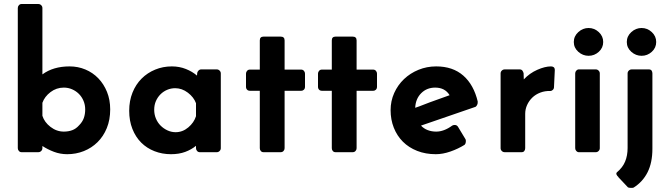

<svg xmlns="http://www.w3.org/2000/svg" viewBox="-20 -761 3351 960"><path d="M531 -214Q531 -162 514 -120.5Q497 -79 467.5 -50Q438 -21 399 -5.5Q360 10 316 10Q281 10 249.5 -2Q218 -14 192 -31V-20Q192 -12 186 -6Q180 0 171 0H88Q80 0 74.5 -6Q69 -12 69 -20V-721Q69 -729 74.5 -735Q80 -741 88 -741H171Q180 -741 186 -735Q192 -729 192 -721V-389Q246 -429 328 -429Q370 -429 407 -413.5Q444 -398 471.5 -369.5Q499 -341 515 -301.5Q531 -262 531 -214ZM406 -214Q406 -237 397.5 -257Q389 -277 374.5 -291.5Q360 -306 340.5 -314.5Q321 -323 299 -323Q262 -323 232.5 -300.5Q203 -278 192 -247V-182Q202 -150 232.5 -126.5Q263 -103 299 -103Q322 -103 341 -110Q360 -117 375 -134Q392 -151 399 -170.5Q406 -190 406 -214Z M1064 -414Q1072 -414 1078 -408Q1084 -402 1084 -394V-20Q1084 -12 1078 -6Q1072 0 1064 0H979Q971 0 965.5 -6Q960 -12 960 -20V-32Q937 -13 906 -1.5Q875 10 835 10Q791 10 752.5 -5Q714 -20 686 -48Q658 -76 642 -116.5Q626 -157 626 -207Q626 -257 642.5 -298Q659 -339 688 -368Q717 -397 756 -413Q795 -429 839 -429Q877 -429 909.5 -416Q942 -403 965 -383Q965 -387 965.5 -389Q966 -391 966 -395Q966 -401 972 -407.5Q978 -414 986 -414ZM960 -245Q949 -275 919.5 -297.5Q890 -320 856 -320Q835 -320 816 -312Q797 -304 782.5 -289.5Q768 -275 759.5 -255.5Q751 -236 751 -212Q751 -189 759.5 -168.5Q768 -148 783 -133Q798 -118 817.5 -109Q837 -100 858 -100Q893 -100 921.5 -124Q950 -148 960 -180Z M1383 -578Q1403 -578 1403 -559V-413H1486Q1494 -413 1499.5 -407Q1505 -401 1505 -393V-327Q1505 -318 1499.5 -312.5Q1494 -307 1486 -307H1403V-20Q1403 -12 1397.5 -6Q1392 0 1383 0H1298Q1289 0 1284 -6Q1279 -12 1279 -20V-307H1229Q1221 -307 1215.5 -312.5Q1210 -318 1210 -327V-393Q1210 -401 1215.5 -407Q1221 -413 1229 -413H1279V-559Q1279 -578 1298 -578Z M1743 -578Q1763 -578 1763 -559V-413H1846Q1854 -413 1859.5 -407Q1865 -401 1865 -393V-327Q1865 -318 1859.5 -312.5Q1854 -307 1846 -307H1763V-20Q1763 -12 1757.5 -6Q1752 0 1743 0H1658Q1649 0 1644 -6Q1639 -12 1639 -20V-307H1589Q1581 -307 1575.5 -312.5Q1570 -318 1570 -327V-393Q1570 -401 1575.5 -407Q1581 -413 1589 -413H1639V-559Q1639 -578 1658 -578Z M2308 -64Q2310 -59 2309 -50.5Q2308 -42 2303 -37Q2271 -17 2232.5 -3.5Q2194 10 2159 10Q2108 10 2066 -6.5Q2024 -23 1994.5 -52.5Q1965 -82 1949 -122.5Q1933 -163 1933 -210Q1933 -256 1951 -296Q1969 -336 2000 -365.5Q2031 -395 2072.5 -412Q2114 -429 2161 -429Q2244 -429 2296.5 -383Q2349 -337 2369 -252H2368Q2370 -247 2366.5 -238.5Q2363 -230 2358 -227L2085 -133Q2099 -118 2118.5 -110.5Q2138 -103 2161 -103Q2200 -103 2241 -133Q2247 -137 2256 -136Q2265 -135 2270 -127ZM2046 -218 2056 -222V-215ZM2156 -323Q2114 -323 2086 -295Q2058 -267 2056 -222L2076 -229L2128 -249L2228 -285Q2205 -323 2156 -323Z M2750 -326Q2750 -317 2744 -311.5Q2738 -306 2732 -306Q2705 -307 2681.5 -298Q2658 -289 2641.5 -273Q2625 -257 2615.5 -236Q2606 -215 2606 -192V-20Q2606 -12 2601.5 -6Q2597 0 2588 0H2504Q2495 0 2489 -6Q2483 -12 2483 -20V-394Q2483 -402 2489 -408Q2495 -414 2504 -414H2578Q2587 -414 2591.5 -408.5Q2596 -403 2598 -395L2599 -364Q2628 -395 2666.5 -412Q2705 -429 2735 -429Q2743 -429 2748.5 -425Q2754 -421 2754 -410Z M2959 -414Q2967 -414 2973 -408Q2979 -402 2979 -394V-20Q2979 -12 2973 -6Q2967 0 2959 0H2874Q2867 0 2861.5 -6Q2856 -12 2856 -20V-394Q2856 -402 2861.5 -408Q2867 -414 2874 -414ZM2923 -621Q2952 -621 2974 -600.5Q2996 -580 2996 -551Q2996 -522 2974 -502Q2952 -482 2923 -482Q2894 -482 2871.5 -502Q2849 -522 2849 -551Q2849 -580 2871.5 -600.5Q2894 -621 2923 -621Z M3071 124H3072Q3065 118 3062.5 111.5Q3060 105 3065 100Q3093 77 3105.5 47Q3118 17 3118 -21V-394Q3118 -402 3124 -408Q3130 -414 3139 -414H3224Q3234 -414 3238 -408Q3242 -402 3242 -394V-17Q3242 52 3218 100Q3194 148 3148 177Q3143 179 3134 178.5Q3125 178 3120 176ZM3188 -621Q3217 -621 3239 -600.5Q3261 -580 3261 -551Q3261 -522 3239 -502Q3217 -482 3188 -482Q3159 -482 3136.5 -502Q3114 -522 3114 -551Q3114 -580 3136.5 -600.5Q3159 -621 3188 -621Z"/></svg>

Font: Stadtwerke
Style: Bold
Weight: 700
Designer: Santiago Orozco
Foundry: Typemade
Version: Version 1.003